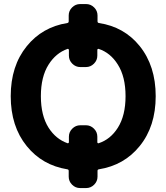

<svg xmlns="http://www.w3.org/2000/svg" viewBox="-20 -873 838 970"><path d="M321.3 -149.4Q323.2 -148.4 325.7 -150.4Q328.1 -152.3 328.1 -154.3V-182.6Q328.1 -206.1 345.2 -223.1Q362.3 -240.2 385.7 -240.2H414.1Q437.5 -240.2 454.6 -223.1Q471.7 -206.1 471.7 -182.6V-154.3Q471.7 -152.3 473.6 -150.4Q475.6 -148.4 478.5 -149.4Q538.1 -168.9 575.2 -227.5Q614.3 -289.1 614.3 -387.2Q614.3 -485.4 575.2 -546.9Q538.1 -606.4 478.5 -626Q475.6 -627 473.6 -625Q471.7 -623 471.7 -621.1V-591.8Q471.7 -568.4 454.6 -551.3Q437.5 -534.2 414.1 -534.2H385.7Q362.3 -534.2 345.2 -551.3Q328.1 -568.4 328.1 -591.8V-621.1Q328.1 -623 325.7 -625Q323.2 -627 321.3 -626Q262.7 -605.5 225.6 -546.9Q186.5 -485.4 186.5 -387.2Q186.5 -289.1 225.6 -227.5Q262.7 -169.9 321.3 -149.4ZM472.7 -765.6Q472.7 -757.8 479.5 -756.8Q607.4 -737.3 685.5 -640.6Q766.6 -540 766.6 -387.2Q766.6 -234.4 685.5 -134.8Q607.4 -38.1 479.5 -17.6Q472.7 -16.6 472.7 -9.8V19.5Q472.7 43 455.6 60.1Q438.5 77.1 415 77.1H384.8Q361.3 77.1 344.2 60.1Q327.1 43 327.1 19.5V-9.8Q327.1 -16.6 320.3 -17.6Q193.4 -38.1 115.2 -134.8Q34.2 -234.4 34.2 -387.2Q34.2 -540 115.2 -639.6Q193.4 -736.3 320.3 -756.8Q327.1 -757.8 327.1 -765.6V-794.9Q327.1 -818.4 344.2 -835.4Q361.3 -852.5 384.8 -852.5H415Q438.5 -852.5 455.6 -835.4Q472.7 -818.4 472.7 -794.9Z"/></svg>

Font: Gen Jyuu Gothic P Bold
Style: Bold
Weight: 700
Designer: [Source Han Sans]
Ryoko NISHIZUKA  (kana & ideographs); Paul D. Hunt (Latin, Greek & Cyrillic); Wenlong ZHANG  (bopomofo
Version: Version 1.002.20150607